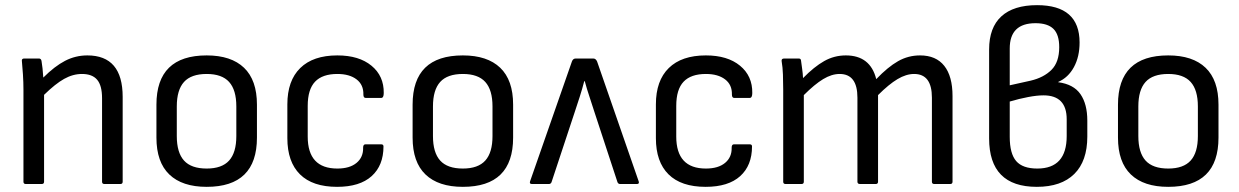

<svg xmlns="http://www.w3.org/2000/svg" viewBox="-20 -714 4807 745"><path d="M80 0Q71 0 71 -9V-366Q71 -394 69 -425.5Q67 -457 65 -476Q63 -487 74 -487H131Q139 -487 141 -478Q143 -467 145 -449Q147 -431 148 -413Q192 -457 232.5 -478Q273 -499 319 -499Q456 -499 456 -338V-9Q456 0 447 0H385Q376 0 376 -9V-333Q376 -382 357 -404.5Q338 -427 298 -427Q263 -427 229 -408Q195 -389 151 -346V-9Q151 0 142 0Z M782 11Q687 11 637 -37Q587 -85 587 -180V-308Q587 -499 782 -499Q877 -499 927 -451Q977 -403 977 -308V-180Q977 11 782 11ZM782 -60Q841 -60 869 -91Q897 -122 897 -186V-301Q897 -365 869 -396Q841 -427 782 -427Q722 -427 694 -396Q666 -365 666 -301V-186Q666 -122 694 -91Q722 -60 782 -60Z M1288 11Q1193 11 1144 -37.5Q1095 -86 1095 -178V-309Q1095 -401 1145 -450Q1195 -499 1289 -499Q1373 -499 1421.5 -459Q1470 -419 1469 -353Q1469 -334 1459 -334H1399Q1390 -334 1390 -347Q1391 -385 1363.5 -406Q1336 -427 1289 -427Q1231 -427 1202.5 -397Q1174 -367 1174 -303V-184Q1174 -60 1289 -60Q1337 -60 1363.5 -82Q1390 -104 1389 -141Q1389 -154 1398 -154H1459Q1468 -154 1468 -146Q1468 -72 1422 -30.5Q1376 11 1288 11Z M1776 11Q1681 11 1631 -37Q1581 -85 1581 -180V-308Q1581 -499 1776 -499Q1871 -499 1921 -451Q1971 -403 1971 -308V-180Q1971 11 1776 11ZM1776 -60Q1835 -60 1863 -91Q1891 -122 1891 -186V-301Q1891 -365 1863 -396Q1835 -427 1776 -427Q1716 -427 1688 -396Q1660 -365 1660 -301V-186Q1660 -122 1688 -91Q1716 -60 1776 -60Z M2044 0Q2033 0 2037 -11L2199 -475Q2203 -487 2214 -487H2282Q2292 -487 2297 -475L2458 -11Q2460 -7 2458.5 -3.5Q2457 0 2452 0H2386Q2379 0 2376 -7L2286 -281Q2277 -310 2267 -339.5Q2257 -369 2249 -399H2247Q2239 -368 2229.5 -338.5Q2220 -309 2210 -279L2120 -7Q2117 0 2110 0Z M2718 11Q2623 11 2574 -37.5Q2525 -86 2525 -178V-309Q2525 -401 2575 -450Q2625 -499 2719 -499Q2803 -499 2851.5 -459Q2900 -419 2899 -353Q2899 -334 2889 -334H2829Q2820 -334 2820 -347Q2821 -385 2793.5 -406Q2766 -427 2719 -427Q2661 -427 2632.5 -397Q2604 -367 2604 -303V-184Q2604 -60 2719 -60Q2767 -60 2793.5 -82Q2820 -104 2819 -141Q2819 -154 2828 -154H2889Q2898 -154 2898 -146Q2898 -72 2852 -30.5Q2806 11 2718 11Z M3028 0Q3019 0 3019 -9V-366Q3019 -395 3018 -424Q3017 -453 3013 -476Q3011 -487 3023 -487H3079Q3087 -487 3088 -480Q3090 -464 3092.5 -447Q3095 -430 3096 -411Q3139 -455 3178 -477Q3217 -499 3262 -499Q3357 -499 3380 -407Q3425 -454 3464.5 -476.5Q3504 -499 3550 -499Q3612 -499 3644 -458.5Q3676 -418 3676 -341V-9Q3676 0 3667 0H3605Q3596 0 3596 -9V-335Q3596 -427 3527 -427Q3496 -427 3462.5 -407Q3429 -387 3387 -345V-9Q3387 0 3378 0H3317Q3307 0 3307 -9V-335Q3307 -427 3238 -427Q3207 -427 3174 -407Q3141 -387 3099 -345V-9Q3099 0 3090 0Z M4003 11Q3818 11 3818 -177V-522Q3818 -607 3865.5 -650.5Q3913 -694 4004 -694Q4169 -694 4169 -549Q4169 -494 4147 -453.5Q4125 -413 4086 -396V-395Q4146 -387 4172.5 -348.5Q4199 -310 4199 -246V-184Q4199 -89 4148.5 -39Q4098 11 4003 11ZM3898 -383 3979 -401Q4030 -413 4060 -443Q4090 -473 4090 -531Q4090 -580 4067.5 -602Q4045 -624 3998 -624Q3898 -624 3898 -526ZM4005 -60Q4119 -60 4119 -186V-251Q4119 -344 4029 -344Q4004 -344 3969.5 -337.5Q3935 -331 3898 -320V-183Q3898 -118 3923 -89Q3948 -60 4005 -60Z M4513 11Q4418 11 4368 -37Q4318 -85 4318 -180V-308Q4318 -499 4513 -499Q4608 -499 4658 -451Q4708 -403 4708 -308V-180Q4708 11 4513 11ZM4513 -60Q4572 -60 4600 -91Q4628 -122 4628 -186V-301Q4628 -365 4600 -396Q4572 -427 4513 -427Q4453 -427 4425 -396Q4397 -365 4397 -301V-186Q4397 -122 4425 -91Q4453 -60 4513 -60Z"/></svg>

Font: Sofia Sans Semi Condensed
Style: Regular
Weight: 400
Designer: Botio Nikoltchev, Ani Petrova
Foundry: lettersoup
Version: Version 4.100; ttfautohint (v1.8.4.7-5d5b)